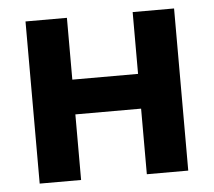

<svg xmlns="http://www.w3.org/2000/svg" viewBox="-43 -571 690 618"><g transform="rotate(-5 301.5 -262.0)"><path d="M61 0V-523.9H194.8V-324.2H407.2V-523.9H541V0H407.2V-211.9H194.8V0Z"/></g></svg>

Font: Rawline
Style: Bold
Weight: 700
Designer: Matt McInerney, Pablo Impallari, Rodrigo Fuenzalida
Foundry: Matt McInerney, Pablo Impallari, Rodrigo Fuenzalida
Version: Version 4.020;PS 004.020;hotconv 1.0.88;makeotf.lib2.5.64775